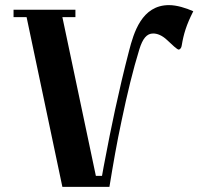

<svg xmlns="http://www.w3.org/2000/svg" viewBox="-20 -731 785 751"><path d="M33 -664H84L224 0H408C423 -91 436 -168 456 -261C478 -366 500 -457 525 -538C538 -580 554 -600 579 -600C595 -600 614 -593 634 -574C653 -556 673 -537 679 -537C684 -537 690 -544 691 -554C698 -597 709 -634 736 -687C707 -700 671 -711 641 -711C534 -711 503 -602 485 -533C443 -372 411 -214 393 -118C387 -85 383 -69 379 -43H355L224 -664H275V-693H33Z"/></svg>

Font: Monomakh Unicode
Style: Regular
Weight: 400
Version: Version 1.2